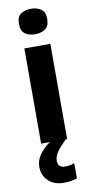

<svg xmlns="http://www.w3.org/2000/svg" viewBox="-108 -802 520 1084"><g transform="rotate(-10 152.5 -260.0)"><path d="M153 -760Q186 -760 210 -744.5Q234 -729 234 -687Q234 -646 210 -630Q186 -614 153 -614Q119 -614 95.5 -630Q72 -646 72 -687Q72 -729 95.5 -744.5Q119 -760 153 -760ZM227 -546V0H78V-546ZM148 111Q148 131 159 141Q170 151 187 151Q203 151 218 148Q233 145 243 142V229Q227 233 209 236.5Q191 240 167 240Q111 240 78 208.5Q45 177 45 128Q45 84 77 46Q109 8 155 -17L220 0Q186 32 167 58.5Q148 85 148 111Z"/></g></svg>

Font: Noto Sans Kayah Li
Style: Bold
Weight: 700
Designer: Monotype Design Team, Sérgio Martins
Foundry: Monotype Imaging Inc.
Version: Version 2.002; ttfautohint (v1.8.4.7-5d5b)